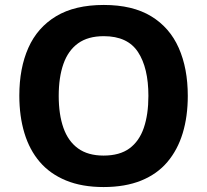

<svg xmlns="http://www.w3.org/2000/svg" viewBox="-20 -745 836 775"><path d="M738 -358Q738 -275 717.5 -207.5Q697 -140 655.5 -91Q614 -42 549.5 -16Q485 10 398 10Q311 10 246.5 -16.5Q182 -43 140.5 -91.5Q99 -140 78.5 -208Q58 -276 58 -359Q58 -470 94.5 -552Q131 -634 206.5 -679.5Q282 -725 399 -725Q515 -725 590 -679.5Q665 -634 701.5 -551.5Q738 -469 738 -358ZM217 -358Q217 -283 236 -229Q255 -175 295 -146Q335 -117 398 -117Q463 -117 502.5 -146Q542 -175 560.5 -229Q579 -283 579 -358Q579 -471 537 -535Q495 -599 399 -599Q335 -599 295 -570Q255 -541 236 -487Q217 -433 217 -358Z"/></svg>

Font: Noto Sans Armenian
Style: Regular
Weight: 400
Designer: Monotype Design Team
Foundry: Monotype Imaging Inc.
Version: Version 2.007